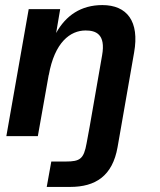

<svg xmlns="http://www.w3.org/2000/svg" viewBox="-20 -536 629 756"><path d="M164 200H256C356 200 423 157 443 43L457 -37L508 -329C530 -452 480 -516 383 -516C299 -516 239 -475 201 -406L217 -500H93L5 0H129L172 -242V-240C195 -370 257 -416 317 -416C357 -416 397 -402 382 -318L333 -37L321 28C310 90 295 100 239 100H182Z"/></svg>

Font: Uncut Sans Semibold
Style: Italic
Weight: 600
Italic angle: -10°
Designer: Kasper Nordkvist
Foundry: Uncut Type
Version: Version 1.111;FEAKit 1.0